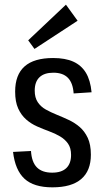

<svg xmlns="http://www.w3.org/2000/svg" viewBox="-20 -797 449 824"><path d="M205 7Q125 7 85 -30Q45 -67 36 -145L113 -149Q116 -101 138.5 -78.5Q161 -56 204 -56Q244 -56 264.5 -75.5Q285 -95 285 -132Q285 -162 272 -180.5Q259 -199 238 -211.5Q217 -224 191 -233.5Q165 -243 139 -254.5Q113 -266 92 -284.5Q71 -303 58 -331.5Q45 -360 45 -404Q45 -476 85.5 -512Q126 -548 208 -548Q260 -548 294.5 -532.5Q329 -517 348.5 -485Q368 -453 373 -401L296 -396Q293 -441 271.5 -463Q250 -485 209 -485Q170 -485 149.5 -465.5Q129 -446 129 -408Q129 -378 142 -358.5Q155 -339 176.5 -327Q198 -315 224 -304.5Q250 -294 275.5 -282Q301 -270 322 -252Q343 -234 356.5 -205.5Q370 -177 370 -133Q370 -64 328.5 -28.5Q287 7 205 7ZM313 -708 128 -587 101 -624 263 -777Z"/></svg>

Font: Pathway Extreme Condensed
Style: Regular
Weight: 400
Width: 3
Version: Version 1.001;gftools[0.9.26]